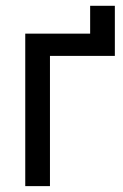

<svg xmlns="http://www.w3.org/2000/svg" viewBox="-20 -633 420 653"><path d="M65.9 -518.6H286.6V-613.3H370.6V-442.9H149.9V0H65.9Z"/></svg>

Font: Arian AMU
Style: Regular
Weight: 400
Designer: Ruben Hakobyan (Tarumian)
Foundry: Ruben Hakobyan (Tarumian)
Version: Version 4.003